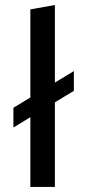

<svg xmlns="http://www.w3.org/2000/svg" viewBox="-20 -739 336 759"><path d="M100 0V-702L197 -719V0ZM33 -235V-313L272 -458V-380Z"/></svg>

Font: Ysabeau SemiBold
Style: Regular
Weight: 600
Designer: Christian Thalmann (Catharsis Fonts)
Version: Version 2.000;gftools[0.9.27.dev2+g8671c4b]